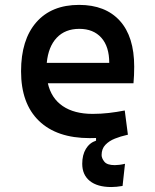

<svg xmlns="http://www.w3.org/2000/svg" viewBox="-20 -547 626 774"><path d="M341.8 9.8Q209 9.8 137 -59.8Q64.9 -129.4 64.9 -259.8Q64.9 -386.7 126.2 -457Q187.5 -527.3 298.8 -527.3Q404.8 -527.3 462.9 -463.4Q521 -399.4 521 -278.3Q521 -242.7 518.1 -211.4H172.9Q186.5 -150.9 232.9 -119.4Q279.3 -87.9 353.5 -87.9Q386.7 -87.9 418.5 -91.6Q450.2 -95.2 482.9 -101.6L495.6 -3.9Q493.7 -3.4 491.2 -2.9Q466.8 2.4 443.4 11.7Q419.9 21 404.8 36.9Q389.6 52.7 389.6 78.1Q389.6 90.8 400.6 104.7Q411.6 118.7 442.9 118.7Q451.2 118.7 461.4 117.4Q471.7 116.2 483.9 113.3L474.1 202.6Q448.7 207 428.7 207Q372.6 207 342 182.4Q311.5 157.7 311.5 113.3Q311.5 77.6 326.2 53.2Q340.8 28.8 367.2 20V9.3Q355 9.8 341.8 9.8ZM299.8 -430.7Q242.7 -430.7 208.7 -394.8Q174.8 -358.9 168.5 -293.5H420.4Q420.4 -359.4 388.4 -395Q356.4 -430.7 299.8 -430.7Z"/></svg>

Font: Caskaydia Cove Medium
Style: Regular
Weight: 500
Monospace: yes
Designer: Aaron Bell
Foundry: Saja Typeworks
Version: Version 4.300; ttfautohint (v1.8.3)